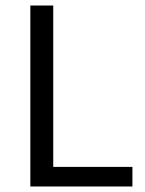

<svg xmlns="http://www.w3.org/2000/svg" viewBox="-20 -676 526 696"><path d="M90 0V-656H173V-71H460V0Z"/></svg>

Font: Source Sans 3
Style: Regular
Weight: 400
Designer: Paul D. Hunt
Foundry: Adobe
Version: Version 3.046;hotconv 1.0.118;makeotfexe 2.5.65603